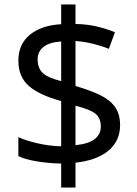

<svg xmlns="http://www.w3.org/2000/svg" viewBox="-20 -779 612 857"><path d="M253 -49Q198 -50 146 -58.5Q94 -67 62 -82V-167Q96 -151 149 -139Q202 -127 253 -126V-328Q154 -355 108 -396Q62 -437 62 -508Q62 -582 113.5 -624Q165 -666 253 -671V-759H317V-672Q370 -671 413.5 -660.5Q457 -650 493 -635L466 -561Q434 -574 395.5 -583.5Q357 -593 317 -596V-395Q383 -376 427 -354.5Q471 -333 493.5 -301.5Q516 -270 516 -220Q516 -150 464 -106.5Q412 -63 317 -53V58H253ZM253 -594Q199 -590 173.5 -569Q148 -548 148 -515Q148 -475 170.5 -453.5Q193 -432 253 -417ZM317 -131Q376 -137 403 -158.5Q430 -180 430 -214Q430 -252 406 -271.5Q382 -291 317 -307Z"/></svg>

Font: Noto Sans Living
Style: Regular
Weight: 400
Designer: Monotype Design Team
Foundry: Monotype Imaging Inc.
Version: Version 2.013; ttfautohint (v1.8.4.7-5d5b)